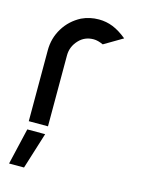

<svg xmlns="http://www.w3.org/2000/svg" viewBox="-109 -568 613 831"><g transform="rotate(15 198.0 -152.5)"><path d="M273 -404Q249 -415 230 -415Q190 -415 164 -387Q136 -357 136 -318V0H50V-318Q50 -372 77.5 -417Q105 -462 153 -487Q189 -504 230 -504Q263 -504 293 -492Q323 -480 356 -453ZM82 199H15L53 36H133Z"/></g></svg>

Font: Sulphur Point
Style: Bold
Weight: 700
Designer: Noponies / Dale Sattler
Foundry: Noponies
Version: Version 1.000; ttfautohint (v1.8)